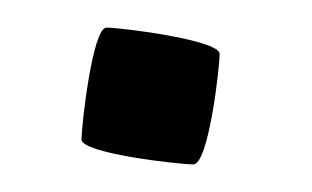

<svg xmlns="http://www.w3.org/2000/svg" viewBox="-20 -309 226 139"><path d="M39 -208C39 -198 109 -190 120 -190C131 -190 139 -260 139 -270C139 -280 68 -289 57 -289C47 -289 39 -218 39 -208Z"/></svg>

Font: bitstorm
Style: excn
Weight: 400
Version: Version 0.2